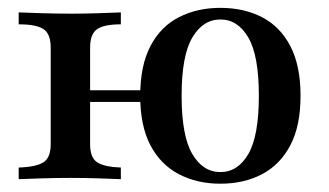

<svg xmlns="http://www.w3.org/2000/svg" viewBox="-20 -447 820 479"><path d="M529.8 11.3Q471.8 11.3 426.2 -12.5Q380.6 -36.3 355.2 -84.7Q329.8 -133.1 329.8 -208.1Q329.8 -283.1 355.2 -331.9Q380.6 -380.6 426.2 -404Q471.8 -427.4 529.8 -427.4Q588.7 -427.4 633.9 -404Q679 -380.6 704.4 -331.9Q729.8 -283.1 729.8 -208.1Q729.8 -133.1 704.4 -84.7Q679 -36.3 633.9 -12.5Q588.7 11.3 529.8 11.3ZM26.6 0V-29Q71 -30.6 88.7 -42.3Q106.5 -54 106.5 -87.1V-328.2Q106.5 -362.1 88.7 -374.2Q71 -386.3 26.6 -386.3V-416.1Q45.2 -415.3 82.7 -414.1Q120.2 -412.9 156.5 -412.9Q191.9 -412.9 227.8 -414.1Q263.7 -415.3 281.5 -416.1V-386.3Q239.5 -386.3 222.2 -374.2Q204.8 -362.1 204.8 -328.2V-87.1Q204.8 -54 222.2 -42.3Q239.5 -30.6 281.5 -29V0Q263.7 -0.8 227.8 -2Q191.9 -3.2 156.5 -3.2Q120.2 -3.2 82.7 -2Q45.2 -0.8 26.6 0ZM164.5 -192.7V-221.8H376.6V-192.7ZM529.8 -17.7Q573.4 -17.7 599.6 -62.9Q625.8 -108.1 625.8 -208.1Q625.8 -308.1 599.6 -353.2Q573.4 -398.4 529.8 -398.4Q486.3 -398.4 459.7 -353.2Q433.1 -308.1 433.1 -208.1Q433.1 -108.1 459.7 -62.9Q486.3 -17.7 529.8 -17.7Z"/></svg>

Font: Playfair SemiBold
Style: Regular
Weight: 600
Designer: Claus Eggers Sørensen
Foundry: Claus Eggers Sørensen
Version: Version 2.001;gftools[0.9.30]